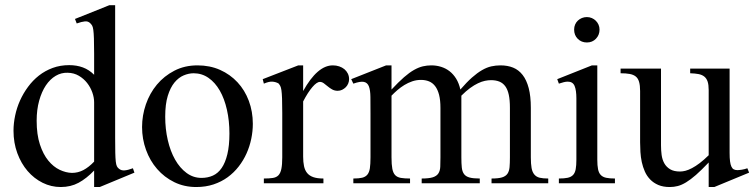

<svg xmlns="http://www.w3.org/2000/svg" viewBox="-20 -715 2942 749"><path d="M369.1 14.6H347.2V-49.8Q317.4 -18.6 286.6 -2Q255.9 14.6 216.8 14.6Q179.7 14.6 146.2 -2Q112.8 -18.6 87.6 -47.9Q62.5 -77.1 47.6 -117.4Q32.7 -157.7 32.7 -205.1Q32.7 -233.9 39.1 -264.2Q45.4 -294.4 58.1 -322.8Q70.8 -351.1 89.4 -376.2Q107.9 -401.4 131.8 -420.2Q155.8 -439 185.5 -450Q215.3 -460.9 250 -460.9Q279.3 -460.9 303.5 -451.9Q327.6 -442.9 347.2 -423.3V-506.3Q347.2 -543.5 346.4 -564.9Q345.7 -586.4 344 -598.4Q342.3 -610.4 339.4 -615.2Q336.4 -620.1 332 -624.5Q323.7 -632.8 311.3 -631.6Q298.8 -630.4 279.3 -623.5L272.5 -641.1L406.7 -694.8H429.2V-177.2Q429.2 -141.1 429.7 -119.4Q430.2 -97.7 431.6 -85Q433.1 -72.3 436 -66.4Q439 -60.5 444.3 -56.6Q453.1 -49.3 466.1 -50.3Q479 -51.3 498.5 -58.6L504.4 -41.5ZM347.2 -315.9Q347.2 -334.5 340.1 -354.5Q333 -374.5 319.8 -391.4Q306.6 -408.2 287.6 -419.4Q268.6 -430.7 244.1 -431.2Q219.2 -432.1 197.3 -419.2Q175.3 -406.2 158.9 -381.8Q142.6 -357.4 132.8 -322.3Q123 -287.1 123 -244.1Q123 -189.9 135.7 -151.4Q148.4 -112.8 168.5 -88.4Q188.5 -64 212.9 -52.5Q237.3 -41 260.7 -40.5Q284.2 -40.5 305.2 -51.5Q326.2 -62.5 347.2 -84.5Z M966.3 -231.9Q966.3 -203.1 960.2 -173.6Q954.1 -144 941.9 -116.7Q929.7 -89.4 911.1 -65.4Q892.6 -41.5 868.2 -23.7Q843.8 -5.9 813 4.4Q782.2 14.6 745.6 14.6Q698.7 14.6 659.9 -4.4Q621.1 -23.4 593 -55.7Q564.9 -87.9 549.6 -130.4Q534.2 -172.9 534.2 -219.2Q534.2 -264.6 549.1 -307.9Q564 -351.1 592 -384.8Q620.1 -418.5 660.2 -439.2Q700.2 -460 750.5 -460Q798.8 -460 838.4 -442.4Q877.9 -424.8 906.5 -394Q935.1 -363.3 950.7 -321.5Q966.3 -279.8 966.3 -231.9ZM875 -194.3Q875 -244.1 865.2 -287.1Q855.5 -330.1 837.4 -361.6Q819.3 -393.1 793.5 -411.1Q767.6 -429.2 735.4 -429.2Q716.3 -429.2 696.5 -420.9Q676.8 -412.6 660.6 -393.1Q644.5 -373.5 634.5 -341.1Q624.5 -308.6 624.5 -259.8Q624.5 -211.9 634.5 -168.5Q644.5 -125 663.1 -92.3Q681.6 -59.6 707.8 -40.3Q733.9 -21 766.1 -21Q790.5 -21 810.5 -30Q830.6 -39.1 844.7 -59.6Q858.9 -80.1 866.9 -113.3Q875 -146.5 875 -194.3Z M1341.8 -406.2Q1341.8 -397.5 1338.4 -389.2Q1335 -380.9 1328.9 -374.8Q1322.8 -368.7 1314.7 -364.7Q1306.6 -360.8 1297.4 -360.8Q1285.2 -360.8 1275.6 -366.2Q1266.1 -371.6 1258.3 -378.2Q1250.5 -384.8 1243.2 -390.1Q1235.8 -395.5 1228 -395.5Q1215.8 -395.5 1198.5 -375.2Q1181.2 -355 1162.6 -319.3V-104Q1162.6 -83 1166 -66.9Q1169.4 -50.8 1178.2 -40Q1187 -29.3 1202.4 -23.9Q1217.8 -18.6 1241.7 -18.6V0H1009.3V-18.6Q1030.3 -18.6 1044.2 -20.8Q1058.1 -22.9 1066.2 -31.2Q1074.2 -39.6 1077.6 -56.2Q1081.1 -72.8 1081.1 -101.1V-274.4Q1081.1 -309.6 1080.3 -330.3Q1079.6 -351.1 1077.9 -362.8Q1076.2 -374.5 1073.2 -379.9Q1070.3 -385.3 1066.4 -389.6Q1055.7 -395.5 1042.7 -396.5Q1029.8 -397.5 1009.3 -388.7L1004.9 -406.2L1143.6 -460H1162.6V-359.9Q1218.3 -460 1278.3 -460Q1291.5 -460 1303.2 -456.1Q1314.9 -452.1 1323.5 -445.1Q1332 -438 1336.9 -428Q1341.8 -418 1341.8 -406.2Z M1897.5 0V-18.6Q1923.8 -18.6 1938.2 -22.9Q1952.6 -27.3 1959.5 -37.1Q1966.3 -46.9 1967.8 -62.7Q1969.2 -78.6 1969.2 -101.1V-294.4Q1969.2 -324.7 1964.8 -345.2Q1960.4 -365.7 1951.2 -378.4Q1941.9 -391.1 1928 -396.7Q1914.1 -402.3 1895.5 -402.3Q1884.8 -402.3 1871.8 -399.7Q1858.9 -397 1844.5 -390.1Q1830.1 -383.3 1814 -371.6Q1797.9 -359.9 1779.8 -341.8V-101.1Q1779.8 -77.1 1781.5 -61.3Q1783.2 -45.4 1790.3 -35.9Q1797.4 -26.4 1811.8 -22.5Q1826.2 -18.6 1851.6 -18.6V0H1625V-18.6Q1653.3 -18.6 1668.5 -23.4Q1683.6 -28.3 1690.2 -38.6Q1696.8 -48.8 1697.5 -64.5Q1698.2 -80.1 1698.2 -101.1V-294.4Q1698.2 -324.2 1692.9 -345Q1687.5 -365.7 1677.7 -378.7Q1668 -391.6 1653.8 -397.5Q1639.6 -403.3 1622.1 -403.3Q1604.5 -403.3 1588.1 -397.7Q1571.8 -392.1 1557.4 -383.3Q1543 -374.5 1530.3 -363.5Q1517.6 -352.5 1507.3 -341.8V-101.1Q1507.3 -72.8 1510.5 -56.4Q1513.7 -40 1521.7 -31.7Q1529.8 -23.4 1543.9 -21Q1558.1 -18.6 1579.6 -18.6V0H1358.4V-18.6Q1379.9 -18.6 1392.8 -21.7Q1405.8 -24.9 1413.1 -33.7Q1420.4 -42.5 1422.9 -58.6Q1425.3 -74.7 1425.3 -101.1V-272.5Q1425.3 -309.6 1425 -336.2Q1424.8 -362.8 1419.2 -377.7Q1413.6 -392.6 1399.7 -395.5Q1385.7 -398.4 1358.4 -388.7L1350.1 -406.2L1486.3 -460H1507.3V-365.7Q1534.7 -395 1555.9 -413.6Q1577.1 -432.1 1595.5 -442.4Q1613.8 -452.6 1629.9 -456.3Q1646 -460 1662.6 -460Q1682.6 -460 1700.7 -454.3Q1718.8 -448.7 1733.6 -437.3Q1748.5 -425.8 1759.5 -408Q1770.5 -390.1 1775.9 -365.7Q1800.8 -394.5 1821.3 -412.6Q1841.8 -430.7 1860.4 -441.4Q1878.9 -452.1 1896.5 -456.1Q1914.1 -460 1932.6 -460Q1960 -460 1981.7 -451.2Q2003.4 -442.4 2018.8 -422.6Q2034.2 -402.8 2042.5 -371.3Q2050.8 -339.8 2050.8 -294.4V-101.1Q2050.8 -75.7 2053.7 -59.6Q2056.6 -43.5 2064.5 -34.2Q2072.3 -24.9 2085.2 -21.7Q2098.1 -18.6 2118.7 -18.6V0Z M2318.8 -599.6Q2318.8 -578.6 2304.9 -564Q2291 -549.3 2269.5 -549.3Q2248 -549.3 2233.9 -563.5Q2219.7 -577.6 2219.7 -599.6Q2219.7 -610.4 2223.6 -619.4Q2227.5 -628.4 2234.4 -634.8Q2241.2 -641.1 2250.2 -644.8Q2259.3 -648.4 2269.5 -648.4Q2279.8 -648.4 2288.8 -644.5Q2297.9 -640.6 2304.4 -634Q2311 -627.4 2314.9 -618.7Q2318.8 -609.9 2318.8 -599.6ZM2160.2 0V-18.6Q2181.2 -18.6 2194.6 -21.5Q2208 -24.4 2215.6 -32.5Q2223.1 -40.5 2225.8 -54.9Q2228.5 -69.3 2228.5 -91.8V-331.1Q2228.5 -363.3 2221.4 -379.9Q2214.4 -396.5 2194.8 -396.5Q2188 -396.5 2179.7 -394.5Q2171.4 -392.6 2160.2 -388.7L2153.8 -406.2L2289.1 -460H2310.1V-91.8Q2310.1 -69.3 2313 -54.9Q2315.9 -40.5 2323.5 -32.5Q2331.1 -24.4 2344.5 -21.5Q2357.9 -18.6 2378.9 -18.6V0Z M2766.6 14.6H2744.6V-81.1Q2716.3 -51.3 2695.1 -32.7Q2673.8 -14.2 2656.5 -3.7Q2639.2 6.8 2624 10.7Q2608.9 14.6 2592.8 14.6Q2566.9 14.6 2548.1 6.6Q2529.3 -1.5 2516.4 -14.9Q2503.4 -28.3 2495.6 -45.9Q2487.8 -63.5 2483.6 -82.8Q2479.5 -102.1 2478.3 -122.1Q2477.1 -142.1 2477.1 -159.7V-359.9Q2477.1 -381.8 2473.1 -395.5Q2469.2 -409.2 2460.2 -416.5Q2451.2 -423.8 2436.5 -426.5Q2421.9 -429.2 2400.9 -429.2V-447.3H2558.6V-147.9Q2558.6 -128.9 2561 -110.6Q2563.5 -92.3 2571.5 -77.9Q2579.6 -63.5 2594.2 -54.7Q2608.9 -45.9 2632.8 -45.9Q2642.6 -45.9 2654.1 -48.8Q2665.5 -51.8 2679.4 -59.1Q2693.4 -66.4 2709.5 -78.6Q2725.6 -90.8 2744.6 -109.4V-363.8Q2744.6 -384.3 2740.5 -396.7Q2736.3 -409.2 2727.5 -416.3Q2718.8 -423.3 2705.1 -426Q2691.4 -428.7 2672.4 -429.2V-447.3H2826.2V-118.7Q2826.2 -98.6 2827.9 -85.7Q2829.6 -72.8 2833.3 -64.9Q2836.9 -57.1 2842.8 -54.2Q2848.6 -51.3 2856.4 -51.3Q2863.3 -51.3 2874 -53Q2884.8 -54.7 2895.5 -58.6L2902.3 -41.5Z"/></svg>

Font: Goda
Style: Regular
Weight: 400
Version: 1.0.5